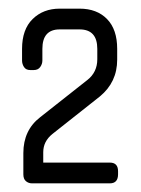

<svg xmlns="http://www.w3.org/2000/svg" viewBox="-20 -424 325 444"><path d="M54 0Q46 0 40 -5Q34 -10 34 -21V-70Q34 -123 73 -153L182 -239Q205 -257 205 -287V-311Q205 -356 164 -356H118Q78 -356 78 -311V-284Q78 -276 73 -269Q68 -262 58 -262H50Q40 -262 35.5 -269Q31 -276 31 -284V-311Q31 -356 55.5 -380Q80 -404 118 -404H164Q204 -404 227.5 -380Q251 -356 251 -311V-286Q251 -234 211 -201L101 -114Q80 -97 80 -72V-48H234Q253 -48 253 -28V-21Q253 0 234 0Z"/></svg>

Font: Chathura ExtraBold
Style: Regular
Weight: 800
Designer: Appaji Ambarisha Darbha
Foundry: Aditya Fonts
Version: Version 1.002 2016